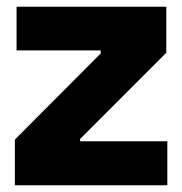

<svg xmlns="http://www.w3.org/2000/svg" viewBox="-20 -548 539 568"><path d="M24 0V-135L278 -390V-399H29V-528H472V-392L217 -137V-130H475V0Z"/></svg>

Font: Bricolage Grotesque 72pt ExtraBold
Style: Regular
Weight: 800
Designer: Mathieu Triay
Foundry: Atelier Triay
Version: Version 1.001;gftools[0.9.33.dev8+g029e19f]